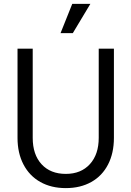

<svg xmlns="http://www.w3.org/2000/svg" viewBox="-20 -950 675 986"><path d="M70 -242V-700H148V-242Q148 -156 193.5 -106.5Q239 -57 318 -57Q396 -57 441.5 -107Q487 -157 487 -242V-700H565V-242Q565 -164 535 -105.5Q505 -47 449 -15.5Q393 16 318 16Q243 16 187 -15.5Q131 -47 100.5 -105.5Q70 -164 70 -242ZM444 -930 354 -780H291L351 -930Z"/></svg>

Font: MedMera Sans
Style: Regular
Weight: 400
Designer: Kasper Nordkvist
Foundry: UNCUT.wtf
Version: Version 1.300